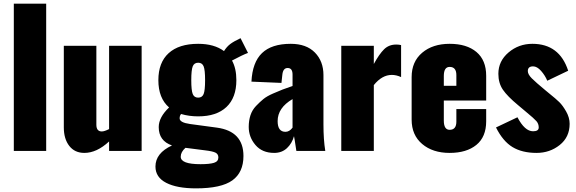

<svg xmlns="http://www.w3.org/2000/svg" viewBox="-20 -830 3168 1056"><path d="M56 0V-810H234V0Z M444 11Q391 11 361 -27.5Q331 -66 331 -129V-578H510V-144Q510 -107 540 -107Q554 -107 580 -120V-578H759V0H580V-52Q512 11 444 11Z M1070 -190Q1020 -190 976 -203Q968 -194 968 -179Q968 -156 1025 -148L1173 -128Q1319 -108 1319 28Q1319 118 1258 162Q1197 206 1058 206Q953 206 894 175.5Q835 145 835 86Q835 12 926 -30Q853 -55 853 -131Q853 -185 910 -239Q851 -290 851 -389Q851 -486 907.5 -537.5Q964 -589 1070 -589Q1158 -589 1212 -549Q1227 -573 1246 -587.5Q1265 -602 1303 -620L1344 -539Q1314 -528 1256 -497Q1280 -454 1280 -389Q1280 -293 1225.5 -241.5Q1171 -190 1070 -190ZM1040 -313Q1048 -293 1070 -293Q1092 -293 1100 -313Q1108 -333 1108 -389Q1108 -445 1100 -465Q1092 -485 1070 -485Q1048 -485 1040 -465Q1032 -445 1032 -389Q1032 -333 1040 -313ZM974 32Q974 73 1083 73Q1133 73 1157 65.5Q1181 58 1181 36Q1181 18 1166 10Q1151 2 1109 -3L1000 -17Q974 6 974 32Z M1488 11Q1422 11 1385 -32.5Q1348 -76 1348 -132Q1348 -167 1357.5 -196Q1367 -225 1388 -247Q1409 -269 1428.5 -285Q1448 -301 1481.5 -315.5Q1515 -330 1534 -337.5Q1553 -345 1589 -357V-420Q1589 -456 1562 -456Q1537 -456 1533 -420L1528 -374L1363 -381Q1368 -487 1421 -538Q1474 -589 1579 -589Q1665 -589 1712 -541Q1759 -493 1759 -417V-146Q1759 -62 1769 0H1610Q1598 -80 1597 -81Q1586 -41 1558 -15Q1530 11 1488 11ZM1550 -105Q1572 -105 1589 -128V-285Q1507 -237 1507 -164Q1507 -105 1550 -105Z M1857 0V-578H2036V-478Q2066 -533 2092.5 -559Q2119 -585 2159 -585Q2175 -585 2186 -582V-406Q2160 -418 2135 -418Q2081 -418 2036 -362V0Z M2244 -172V-406Q2244 -491 2302 -540Q2360 -589 2453 -589Q2547 -589 2600.5 -544Q2654 -499 2654 -413V-277H2421V-167Q2421 -116 2453 -116Q2490 -116 2490 -161V-230H2654V-163Q2654 -77 2600 -33Q2546 11 2453 11Q2360 11 2302 -38Q2244 -87 2244 -172ZM2421 -358H2490V-417Q2490 -462 2453 -462Q2421 -462 2421 -412Z M2931 11Q2852 11 2799 -21Q2746 -53 2708 -129L2826 -185Q2866 -108 2912 -108Q2943 -108 2943 -129Q2943 -149 2930.5 -163.5Q2918 -178 2873 -215Q2861 -225 2854 -231L2829 -252Q2771 -300 2746 -336.5Q2721 -373 2721 -424Q2721 -494 2777 -541.5Q2833 -589 2908 -589Q3057 -589 3105 -441L2990 -386Q2978 -415 2956 -440Q2934 -465 2912 -465Q2883 -465 2883 -439Q2883 -421 2905 -399Q2927 -377 2979 -334L3002 -315Q3037 -287 3056 -268.5Q3075 -250 3094 -216.5Q3113 -183 3113 -149Q3113 -76 3058.5 -32.5Q3004 11 2931 11Z"/></svg>

Font: Oswald Heavy
Style: Regular
Weight: 400
Designer: Vernon Adams
Foundry: Vernon Adams
Version: Version 4.101